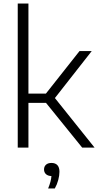

<svg xmlns="http://www.w3.org/2000/svg" viewBox="-20 -828 550 1077"><path d="M441 0 238 -251H139.5V0H79.5V-808H139.5V-303H237.5L426 -541.5H494.5L288 -278L510.5 0ZM313.5 135.5Q313.5 156 306.8 181.5Q300 207 287.5 229H250Q266.5 189.5 268.5 159.5Q249 159 238 149Q227 139 227 122.5Q227 106 238 96Q249 86 268.5 86Q290.5 86 302 98.5Q313.5 111 313.5 135.5Z"/></svg>

Font: Encode Sans Light
Style: Regular
Weight: 300
Designer: Multiple Designers
Foundry: Impallari Type
Version: Version 2.000